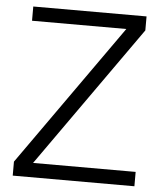

<svg xmlns="http://www.w3.org/2000/svg" viewBox="-51 -742 662 786"><g transform="rotate(5 280.0 -348.5)"><path d="M530.5 0H30.5V-57.5L441.5 -638.5H54V-697H519.5V-639.5L109 -59H530.5Z"/></g></svg>

Font: Acari Sans Neue
Style: Regular
Weight: 400
Designer: Alfredo Marco Pradil (font), Cristiano Sobral (main changes)
Foundry: Hanken Design Co. (font), Cristiano Sobral (main changes)
Version: Version 2.459;March 19, 2022;FontCreator 14.0.0.2808 64-bit;